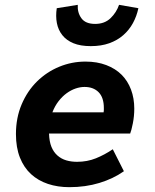

<svg xmlns="http://www.w3.org/2000/svg" viewBox="-20 -763 640 795"><path d="M267 12Q219 12 178.5 -1.5Q138 -15 108.5 -42Q79 -69 62.5 -110.5Q46 -152 46 -208Q46 -275 69.5 -330.5Q93 -386 133 -425.5Q173 -465 225 -486.5Q277 -508 334 -508Q382 -508 420 -493.5Q458 -479 483.5 -453.5Q509 -428 522.5 -392Q536 -356 536 -313Q536 -282 530 -252Q524 -222 519 -210H183Q184 -177 193 -155Q202 -133 218 -119Q234 -105 254.5 -99Q275 -93 299 -93Q341 -93 377 -107.5Q413 -122 447 -145L493 -54Q449 -23 391.5 -5.5Q334 12 267 12ZM330 -403Q312 -403 293 -396.5Q274 -390 256 -377Q238 -364 222.5 -344Q207 -324 197 -298H409Q410 -303 410 -307Q410 -311 410 -316Q410 -359 388.5 -381Q367 -403 330 -403ZM356 -572Q313 -572 284 -584Q255 -596 238 -617.5Q221 -639 215.5 -667.5Q210 -696 215 -729L302 -743Q300 -711 317 -687.5Q334 -664 374 -664Q413 -664 437.5 -687.5Q462 -711 473 -743L553 -729Q546 -696 530.5 -667.5Q515 -639 490.5 -617.5Q466 -596 432.5 -584Q399 -572 356 -572Z"/></svg>

Font: Source Code Pro
Style: Bold Italic
Weight: 700
Italic angle: -11°
Monospace: yes
Designer: Paul D. Hunt, Teo Tuominen
Foundry: Adobe Systems Incorporated
Version: Version 1.050;PS 1.000;hotconv 16.6.51;makeotf.lib2.5.65220